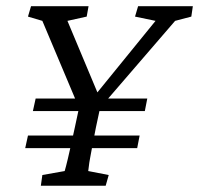

<svg xmlns="http://www.w3.org/2000/svg" viewBox="-20 -593 636 613"><path d="M85 -238.3 93.8 -278.3H450.2L442.4 -238.3ZM60.5 -120.1 69.3 -160.2H425.8L418 -120.1ZM539.1 -526.4 277.3 -222.7 306.6 -281.2 286.1 -185.5Q279.3 -151.4 274.9 -127.4Q270.5 -103.5 267.6 -87.9Q264.6 -72.3 263.7 -62.5Q262.7 -52.7 261.7 -46.9L327.1 -34.2L317.4 0H110.4L115.2 -34.2L186.5 -46.9Q188.5 -53.7 190.9 -63Q193.4 -72.3 196.8 -86.9Q200.2 -101.6 205.6 -125.5Q210.9 -149.4 218.8 -185.5L239.3 -281.2L243.2 -222.7L115.2 -526.4L69.3 -540L79.1 -573.2H262.7L256.8 -540L195.3 -526.4L293.9 -291H285.2L476.6 -526.4L411.1 -540L420.9 -573.2H595.7L590.8 -540Z"/></svg>

Font: Crimson Pro ExtraLight Light
Style: Italic
Weight: 300
Italic angle: -12°
Version: Version 1.002